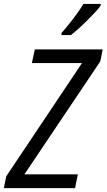

<svg xmlns="http://www.w3.org/2000/svg" viewBox="-45 -968 549 988"><path d="M-25.4 0 -12.7 -61 377 -643.6H119.1L134.3 -713.9H483.4L471.2 -652.3L80.6 -70.8H355.5L341.3 0ZM271 -787.6 271.5 -798.3Q292 -821.3 312.7 -847.4Q333.5 -873.5 352.3 -899.7Q371.1 -925.8 384.3 -947.8H473.6L473.1 -939Q462.9 -924.8 444.1 -904.5Q425.3 -884.3 403.1 -862.1Q380.9 -839.8 358.9 -820.3Q336.9 -800.8 319.8 -787.6Z"/></svg>

Font: Open Sans SemiCondensed
Style: Italic
Weight: 400
Width: 4
Italic angle: -12°
Designer: Monotype Design Team
Foundry: Monotype Imaging Inc.
Version: Version 3.000